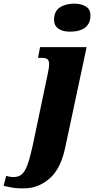

<svg xmlns="http://www.w3.org/2000/svg" viewBox="-152 -795 517 1055"><path d="M145 -686Q145 -733 176.5 -754Q208 -775 256 -775Q294 -775 319.5 -759.5Q345 -744 345 -710Q345 -666 316 -643.5Q287 -621 231 -621Q193 -621 169 -637.5Q145 -654 145 -686ZM-132 226 -118 171Q-110 174 -98.5 176Q-87 178 -78 178Q-50 178 -32.5 163Q-15 148 -1.5 112Q12 76 27 8L109 -383Q118 -424 118 -441Q118 -461 109.5 -469Q101 -477 77 -477H57L68 -536H324L208 8Q184 129 123 183.5Q62 238 -14 240Q-50 241 -74.5 237.5Q-99 234 -132 226Z"/></svg>

Font: Noto Serif NarrowBlack
Style: Italic
Weight: 900
Width: 4
Italic angle: -12°
Designer: Monotype Design Team
Foundry: Monotype Imaging Inc.
Version: Version 1.001